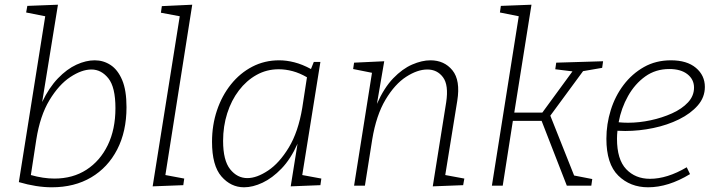

<svg xmlns="http://www.w3.org/2000/svg" viewBox="-20 -788 3036 815"><path d="M60 -15 172 -719 91 -735 96 -763 226 -768 159 -355Q188 -416 226 -455.5Q264 -495 304.5 -513.5Q345 -532 382 -532Q419 -532 449.5 -512Q480 -492 498.5 -448.5Q517 -405 517 -333Q517 -230 477.5 -153.5Q438 -77 367 -35Q296 7 200 7Q135 7 60 -15ZM134 -195 111 -45Q164 -30 211 -30Q289 -30 347 -67.5Q405 -105 437.5 -172Q470 -239 470 -329Q470 -418 440 -455.5Q410 -493 368 -493Q327 -493 278.5 -461Q230 -429 190 -363Q150 -297 134 -195Z M628 3 743 -719 663 -734 667 -762 796 -768 682 -45 762 -30 758 -2Z M1016 7Q960 7 920 -39Q880 -85 880 -186Q880 -257 901 -319.5Q922 -382 960.5 -430Q999 -478 1051 -505Q1103 -532 1165 -532Q1196 -532 1229.5 -523.5Q1263 -515 1300 -495L1312 -525H1340L1263 -45L1344 -30L1340 -2L1214 3L1243 -178Q1214 -113 1175 -72.5Q1136 -32 1094.5 -12.5Q1053 7 1016 7ZM1030 -32Q1070 -32 1118 -64Q1166 -96 1206 -162Q1246 -228 1263 -330L1283 -460Q1252 -478 1222 -486Q1192 -494 1163 -494Q1112 -494 1069 -470Q1026 -446 994 -404Q962 -362 944.5 -307Q927 -252 927 -190Q927 -107 957 -69.5Q987 -32 1030 -32Z M1817 3 1874 -354Q1885 -427 1860.5 -460Q1836 -493 1794 -493Q1752 -493 1704 -462Q1656 -431 1616.5 -365Q1577 -299 1560 -196L1529 0H1483L1559 -479L1479 -495L1483 -522L1611 -528L1580 -347Q1610 -415 1649 -455.5Q1688 -496 1729.5 -514Q1771 -532 1807 -532Q1866 -532 1900.5 -489.5Q1935 -447 1921 -360L1870 -45L1951 -30L1946 -2Z M2068 0 2182 -719 2102 -735 2106 -763 2236 -768 2163 -310H2282L2410 -485L2337 -494L2341 -522L2540 -528L2536 -500L2455 -486L2316 -297L2417 -43L2494 -28L2490 0H2386L2279 -275H2157L2114 0Z M2731 7Q2655 7 2604.5 -42.5Q2554 -92 2554 -199Q2554 -261 2572.5 -320.5Q2591 -380 2627 -427.5Q2663 -475 2713.5 -503.5Q2764 -532 2828 -532Q2896 -532 2934 -500Q2972 -468 2972 -419Q2972 -375 2942 -340.5Q2912 -306 2862.5 -281.5Q2813 -257 2753 -244.5Q2693 -232 2634 -232Q2617 -232 2601 -233Q2599 -216 2599 -199Q2599 -111 2638 -70Q2677 -29 2739 -29Q2812 -29 2895 -78L2909 -49Q2817 7 2731 7ZM2821 -495Q2763 -495 2719 -463.5Q2675 -432 2646 -380.5Q2617 -329 2606 -269Q2625 -267 2646 -267Q2693 -267 2742 -277.5Q2791 -288 2833 -307Q2875 -326 2900.5 -353.5Q2926 -381 2926 -416Q2926 -451 2898 -473Q2870 -495 2821 -495Z"/></svg>

Font: Bitter Light
Style: Italic
Weight: 300
Italic angle: -9°
Designer: Sol Matas, and Bitter project Authors
Foundry: Sol Matas
Version: Version 2.001